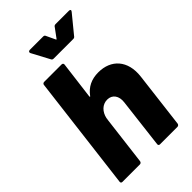

<svg xmlns="http://www.w3.org/2000/svg" viewBox="-260 -974 1066 1066"><g transform="rotate(-45 273.0 -441.0)"><path d="M422 -762 508 -867C515 -875 512 -882 502 -882H396C391 -882 385 -880 382 -874L343 -821C341 -817 339 -817 337 -821L312 -874C310 -880 305 -882 299 -882H194C185 -882 180 -875 184 -867L240 -762C242 -757 247 -754 253 -754H408C414 -754 419 -757 422 -762ZM375 -525C321 -525 280 -505 250 -464C248 -460 245 -461 245 -466L273 -688C274 -695 269 -700 262 -700H125C118 -700 112 -695 112 -688L29 -12C28 -5 32 0 39 0H177C183 0 189 -5 190 -12L226 -305H227V-312C236 -355 265 -383 303 -383C342 -383 365 -351 359 -305L324 -12C323 -5 327 0 334 0H471C478 0 484 -5 485 -12L525 -341C539 -457 474 -525 375 -525Z"/></g></svg>

Font: Barlow ExtraBold
Style: Italic
Weight: 800
Italic angle: -7°
Designer: Jeremy Tribby
Foundry: Tribby Type
Version: Version 1.422;hotconv 1.0.109;makeotfexe 2.5.65596